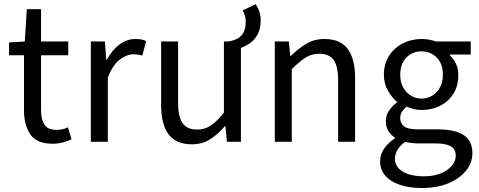

<svg xmlns="http://www.w3.org/2000/svg" viewBox="-20 -687 2320 930"><path d="M235.2 9.2Q157.5 9.2 126.9 -36Q96.2 -81.3 96.2 -153.3V-419.3H23.9V-481.4L99.9 -486L110 -642.3H178.9V-486H310.5V-419.3H178.9V-151.8Q178.9 -107.6 195.5 -82.8Q212.2 -58 253.7 -58Q267.1 -58 280.9 -60.6Q294.7 -63.2 309 -70.3L326.5 -12.2Q307.5 -2.8 283.8 3.2Q260.1 9.2 235.2 9.2Z M420 0V-486.1H488L494.9 -397.6H497.6Q522.5 -444.1 558.1 -471.1Q593.8 -498.1 635.9 -498.1Q651.9 -498.1 664.2 -495.9Q676.5 -493.7 687.7 -488.1L669.6 -417.9Q659.2 -420.9 649.8 -422.4Q640.3 -423.9 625.2 -423.9Q594.4 -423.9 560.8 -399.1Q527.2 -374.3 502.3 -312.1V0Z M1145.4 -454.3 1086.5 -486.1Q1109.8 -489.9 1128.9 -499.5Q1148.1 -509.1 1159.2 -529.2Q1170.3 -549.4 1170.3 -582.4Q1170.3 -596 1166.3 -610.4Q1162.4 -624.7 1155.5 -636.6L1218.3 -666.6Q1229.7 -650.3 1236.2 -630.1Q1242.7 -609.9 1242.7 -588.1Q1242.7 -548.1 1228.4 -521.2Q1214.1 -494.3 1191.6 -478.6Q1169.2 -462.8 1145.4 -454.3ZM908.9 12Q832.6 12 796.5 -36.5Q760.5 -85.1 760.5 -178.1V-486.1H842.7V-188.7Q842.7 -121.1 864.7 -90.3Q886.7 -59.4 934.5 -59.4Q971.7 -59.4 1001 -78.9Q1030.3 -98.4 1064.6 -141.3V-486.1H1146.9V0H1078.9L1072 -76.1H1069.2Q1035.4 -36.3 997.4 -12.2Q959.3 12 908.9 12Z M1311 0V-486.1H1379L1385.9 -416H1388.6Q1423.7 -450.7 1462.8 -474.4Q1502 -498.1 1551.7 -498.1Q1629 -498.1 1664.6 -449.5Q1700.1 -401 1700.1 -308V0H1617.9V-297.4Q1617.9 -365.6 1596.4 -396.1Q1574.9 -426.7 1526.2 -426.7Q1488.9 -426.7 1459.6 -407.8Q1430.3 -389 1393.3 -352V0Z M2022.3 223.7Q1962.8 223.7 1917.3 208.4Q1871.8 193 1846.5 164.1Q1821.2 135.2 1821.2 93.4Q1821.2 61.7 1840.1 33.5Q1859.1 5.3 1892.4 -16.5V-20.5Q1874.1 -32.6 1861.5 -52.2Q1849 -71.7 1849 -100.2Q1849 -130.6 1866.4 -154.1Q1883.8 -177.5 1902.4 -190.4V-194.4Q1878.6 -213.7 1859 -247.8Q1839.5 -281.9 1839.5 -324.9Q1839.5 -378.1 1864.6 -417Q1889.7 -455.9 1931.2 -477Q1972.6 -498.1 2021.9 -498.1Q2042.3 -498.1 2059.9 -494.8Q2077.6 -491.5 2090.5 -486.1H2260.1V-422.8H2158.8V-418.8Q2176.5 -403 2188.2 -379Q2199.9 -355 2199.9 -322Q2199.9 -270.3 2176 -232.7Q2152.2 -195.2 2111.9 -174.7Q2071.6 -154.2 2021.9 -154.2Q2004.2 -154.2 1985.3 -158.6Q1966.5 -162.9 1949.5 -170.7Q1936.8 -159.9 1927.6 -146.8Q1918.5 -133.7 1918.5 -113.2Q1918.5 -90.3 1936.9 -75.4Q1955.3 -60.5 2003.7 -60.5H2098.3Q2183.4 -60.5 2225.7 -32.8Q2268.1 -5.2 2268.1 55.6Q2268.1 100.8 2238 138.9Q2207.8 177.1 2152.6 200.4Q2097.4 223.7 2022.3 223.7ZM2021.9 -209.4Q2049.9 -209.4 2073.3 -223.6Q2096.6 -237.7 2110.9 -263.6Q2125.2 -289.6 2125.2 -324.9Q2125.2 -378.9 2095 -408.7Q2064.8 -438.4 2021.9 -438.4Q1978.9 -438.4 1948.8 -408.7Q1918.6 -378.9 1918.6 -324.9Q1918.6 -289.6 1932.9 -263.6Q1947.1 -237.7 1970.5 -223.6Q1993.9 -209.4 2021.9 -209.4ZM2033.9 167Q2080.2 167 2114.5 153Q2148.9 138.9 2168.2 116.1Q2187.5 93.3 2187.5 67.9Q2187.5 34 2162.4 20.8Q2137.3 7.6 2089.5 7.6H2005.7Q1992.1 7.6 1975.6 5.8Q1959.2 3.9 1942.5 0.3Q1916.4 18.8 1904.7 39.7Q1892.9 60.7 1892.9 81.8Q1892.9 121 1930.5 144Q1968.1 167 2033.9 167Z"/></svg>

Font: SourceSans3VF
Style: Regular
Weight: 200
Designer: Paul D. Hunt
Foundry: Adobe
Version: Version 3.052;hotconv 1.1.0;makeotfexe 2.6.0